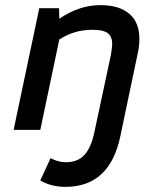

<svg xmlns="http://www.w3.org/2000/svg" viewBox="-20 -506 620 748"><path d="M235 222Q179 222 137 197L177 110Q206 126 237 126Q282 126 308 98.5Q334 71 347 12L412 -292Q414 -305 415.5 -315.5Q417 -326 417 -335Q417 -364 399.5 -377Q382 -390 341 -390Q304 -390 272 -380.5Q240 -371 211 -352L137 0H33L133 -474H210L211 -433Q251 -460 290.5 -473Q330 -486 371 -486Q444 -486 483.5 -452.5Q523 -419 523 -355Q523 -341 521.5 -327Q520 -313 517 -300L449 24Q408 222 235 222Z"/></svg>

Font: Sometype Mono SemiBold
Style: Italic
Weight: 600
Italic angle: -12°
Designer: Ryoichi Tsunekawa
Foundry: Dharma Type
Version: Version 1.001